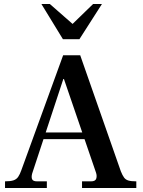

<svg xmlns="http://www.w3.org/2000/svg" viewBox="-20 -935 709 955"><path d="M5 0V-33Q32 -33 47 -38Q62 -43 70.5 -55.5Q79 -68 86 -88L294 -660H379L581 -83Q589 -63 597 -52Q605 -41 619 -37Q633 -33 658 -33V0H388V-33H433Q454 -33 458.5 -46Q463 -59 458 -75L298 -542H295L140 -72Q135 -53 140 -43Q145 -33 164 -33H213V0ZM188 -243 203 -276H394L406 -243ZM293 -740 186 -915H228L341 -816L443 -915H487L375 -740Z"/></svg>

Font: Frank Ruhl Libre Medium
Style: Regular
Weight: 500
Designer: Yanek Iontef
Foundry: Fontef
Version: Version 6.004